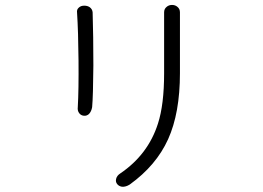

<svg xmlns="http://www.w3.org/2000/svg" viewBox="-20 -749 1040 758"><path d="M284.2 -699.2Q289.1 -624 290 -509.8Q291 -393.6 287.1 -326.2Q285.2 -311.5 293 -301.8Q299.8 -293 311.5 -292Q322.3 -291 331.1 -298.8Q340.8 -308.6 343.8 -326.2Q347.7 -371.1 348.6 -490.2Q348.6 -608.4 345.7 -700.2Q344.7 -712.9 334 -720.7Q325.2 -726.6 312.5 -726.6Q299.8 -726.6 292 -719.7Q282.2 -711.9 284.2 -699.2ZM627.9 -700.2V-460Q627.9 -335.9 603.5 -260.7Q564.5 -138.7 455.1 -64.5Q441.4 -55.7 438.5 -43Q435.5 -31.2 442.4 -22.5Q449.2 -13.7 461.9 -11.7Q476.6 -10.7 492.2 -20.5Q596.7 -95.7 643.6 -199.2Q690.4 -302.7 690.4 -460V-700.2Q690.4 -713.9 680.7 -721.7Q671.9 -729.5 659.2 -729.5Q646.5 -729.5 637.7 -721.7Q627.9 -713.9 627.9 -700.2Z"/></svg>

Font: GulimChe
Style: Regular
Weight: 400
Monospace: yes
Version: Version 2.21